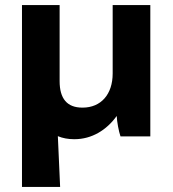

<svg xmlns="http://www.w3.org/2000/svg" viewBox="-20 -540 683 760"><path d="M273 11H275C343 11 402 -25 442 -81C443 -58 450 -20 457 0H575V-520H426V-249C426 -167 380 -114 307 -114H306C245 -114 216 -150 216 -219V-520H67V200H218L209 -1C228 7 250 11 273 11Z"/></svg>

Font: Fixel Display Bold
Style: Bold
Weight: 700
Designer: AlfaBravo + MacPaw
Foundry: Kyrylo Tkachov, Marchela Mozhyna, Serhii Makarenko, Maria Weinstein, Zakhar Kryvoshyya
Version: Version 1.211